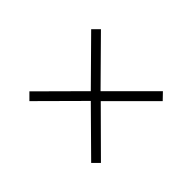

<svg xmlns="http://www.w3.org/2000/svg" viewBox="-81 -608 723 723"><g transform="rotate(45 280.0 -247.0)"><path d="M91 -82 254 -246 90 -412 116 -438 280 -272 446 -438 472 -411 307 -246 472 -82 446 -56 280 -220 117 -56Z"/></g></svg>

Font: Hanken Grotesk ExtraLight
Style: Regular
Weight: 200
Designer: Alfredo Marco Pradil
Foundry: Hanken Design Co.
Version: Version 3.014